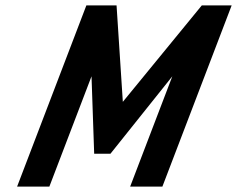

<svg xmlns="http://www.w3.org/2000/svg" viewBox="-20 -687 916 707"><path d="M459.3 0H578L833 -667H723L432.3 -312L409.2 -667H298L43 0H161.8L317 -406L326.8 -121H386.8L614.5 -406Z"/></svg>

Font: Din Kursivschrift
Style: Breit
Weight: 400
Version: Version 1.089